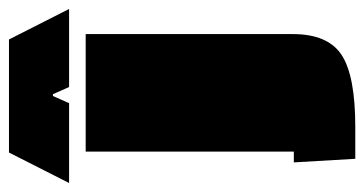

<svg xmlns="http://www.w3.org/2000/svg" viewBox="-258 -463 812 428"><g transform="rotate(-90 148.0 -249.0)"><path d="M286 -464V-2Q286 76 239.5 106.5Q193 137 79 137H8L0 0H24V-464ZM274 -635 342 -501H168L152 -537H148L132 -501H-46L22 -635Z"/></g></svg>

Font: Passion One Black
Style: Regular
Weight: 900
Designer: Alejandro Lo Celso
Foundry: Fontstage
Version: Version 1.002